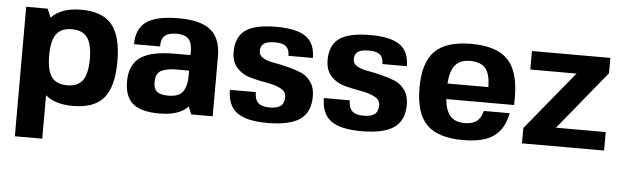

<svg xmlns="http://www.w3.org/2000/svg" viewBox="-46 -672 3350 1034"><g transform="rotate(5 1628.5 -155.0)"><path d="M356 -510Q471 -510 522.5 -448Q574 -386 574 -250Q574 -113 522.5 -51.5Q471 10 356 10Q258 10 207 -35V200H59V-500H175L195 -453Q248 -510 356 -510ZM205 -250Q205 -170 231 -134Q257 -98 315 -98Q373 -98 399 -134Q425 -170 425 -250Q425 -329 399 -365Q373 -401 315 -401Q257 -401 231 -365Q205 -329 205 -250Z M978 -42Q932 10 823 10Q724 10 679.5 -27.5Q635 -65 635 -148Q635 -237 692.5 -277.5Q750 -318 877 -318H963V-340Q963 -385 943 -405.5Q923 -426 879 -426Q835 -426 815 -408Q795 -390 796 -350H655Q655 -434 709 -472Q763 -510 883 -510Q1002 -510 1056.5 -465.5Q1111 -421 1111 -324V0H995ZM963 -234H898Q872 -234 855 -231.5Q838 -229 819.5 -222Q801 -215 792 -198.5Q783 -182 783 -156Q783 -120 801.5 -105Q820 -90 863 -90Q920 -90 941.5 -120Q963 -150 963 -209Z M1333 -372Q1333 -349 1355.5 -335.5Q1378 -322 1412 -316.5Q1446 -311 1486 -301Q1526 -291 1560 -277.5Q1594 -264 1616.5 -232.5Q1639 -201 1639 -154Q1639 -68 1583.5 -29Q1528 10 1406 10Q1293 10 1242 -28Q1191 -66 1191 -150H1331Q1331 -110 1350 -92Q1369 -74 1411 -74Q1453 -74 1472 -89Q1491 -104 1491 -138Q1491 -167 1460.5 -182.5Q1430 -198 1386 -205.5Q1342 -213 1298 -224.5Q1254 -236 1223.5 -268.5Q1193 -301 1193 -356Q1193 -437 1244.5 -473.5Q1296 -510 1411 -510Q1521 -510 1571 -474.5Q1621 -439 1621 -360H1489Q1489 -395 1470.5 -410.5Q1452 -426 1411 -426Q1370 -426 1351.5 -413.5Q1333 -401 1333 -372Z M1841 -372Q1841 -349 1863.5 -335.5Q1886 -322 1920 -316.5Q1954 -311 1994 -301Q2034 -291 2068 -277.5Q2102 -264 2124.5 -232.5Q2147 -201 2147 -154Q2147 -68 2091.5 -29Q2036 10 1914 10Q1801 10 1750 -28Q1699 -66 1699 -150H1839Q1839 -110 1858 -92Q1877 -74 1919 -74Q1961 -74 1980 -89Q1999 -104 1999 -138Q1999 -167 1968.5 -182.5Q1938 -198 1894 -205.5Q1850 -213 1806 -224.5Q1762 -236 1731.5 -268.5Q1701 -301 1701 -356Q1701 -437 1752.5 -473.5Q1804 -510 1919 -510Q2029 -510 2079 -474.5Q2129 -439 2129 -360H1997Q1997 -395 1978.5 -410.5Q1960 -426 1919 -426Q1878 -426 1859.5 -413.5Q1841 -401 1841 -372Z M2356 -202Q2362 -140 2388 -111Q2414 -82 2465 -82Q2508 -82 2530.5 -99.5Q2553 -117 2563 -156H2703Q2686 -69 2630 -29.5Q2574 10 2465 10Q2329 10 2268 -51.5Q2207 -113 2207 -250Q2207 -387 2268 -448.5Q2329 -510 2465 -510Q2601 -510 2662 -447.5Q2723 -385 2723 -246V-202ZM2466 -418Q2413 -418 2386.5 -386.5Q2360 -355 2355 -286H2576Q2576 -356 2550 -387Q2524 -418 2466 -418Z M2958 -100H3227V0H2783V-83L3043 -400H2793V-500H3217V-417Z"/></g></svg>

Font: Fivo Sans
Style: Regular
Weight: 700
Designer: Alexander Slobzheninov
Foundry: Alexander Slobzheninov
Version: 1.0